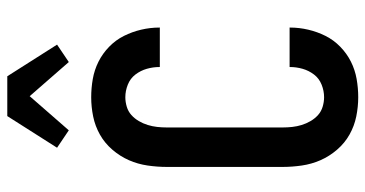

<svg xmlns="http://www.w3.org/2000/svg" viewBox="-264 -756 1027 540"><g transform="rotate(-90 250.0 -485.5)"><path d="M247 8Q220 8 193 2.5Q166 -3 142 -16.5Q118 -30 99.5 -51.5Q81 -73 70 -98Q59 -123 55 -150.5Q51 -178 51 -205V-530Q51 -557 55 -584.5Q59 -612 70 -637Q81 -662 99.5 -683.5Q118 -705 142 -718.5Q166 -732 193 -737.5Q220 -743 247 -743Q273 -743 298.5 -738.5Q324 -734 347 -722.5Q370 -711 389 -692.5Q408 -674 419.5 -651Q431 -628 437 -602.5Q443 -577 443 -551V-550H332V-551Q332 -569 327 -586.5Q322 -604 311 -618.5Q300 -633 282.5 -640Q265 -647 247 -647Q234 -647 220.5 -643Q207 -639 197 -630Q187 -621 180 -609Q173 -597 169 -584Q165 -571 163.5 -557.5Q162 -544 162 -530V-205Q162 -191 163.5 -177.5Q165 -164 169 -151Q173 -138 180 -126Q187 -114 197 -105Q207 -96 220.5 -92Q234 -88 247 -88Q265 -88 282.5 -95Q300 -102 311 -116.5Q322 -131 327 -148.5Q332 -166 332 -184V-185H443V-184Q443 -158 437 -132.5Q431 -107 419.5 -84Q408 -61 389 -42.5Q370 -24 347 -12.5Q324 -1 298.5 3.5Q273 8 247 8ZM154 -806 105 -839 194 -979H306L395 -839L346 -806L250 -916Z"/></g></svg>

Font: Iosevka SS18
Style: Bold
Weight: 700
Monospace: yes
Designer: Belleve Invis
Foundry: Belleve Invis
Version: Version 25.1.1; ttfautohint (v1.8.4)